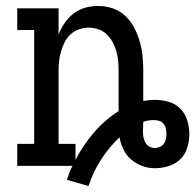

<svg xmlns="http://www.w3.org/2000/svg" viewBox="-20 -558 657 646"><path d="M278 68 205 47Q209 35 213.5 23Q218 11 224 0H38V-74H95V-457H38V-530H177V-442Q185 -462 197.5 -480.5Q210 -499 227.5 -512.5Q245 -526 266.5 -532Q288 -538 310 -538Q335 -538 359 -530Q383 -522 401.5 -504.5Q420 -487 431.5 -465Q443 -443 450 -419Q457 -395 459.5 -370Q462 -345 462 -320V-218Q472 -220 482 -221Q492 -222 502 -222Q525 -222 547.5 -215.5Q570 -209 586.5 -192.5Q603 -176 610 -153Q617 -130 617 -107Q617 -84 610 -61Q603 -38 586.5 -22Q570 -6 547 1Q524 8 501 8Q479 8 458.5 0.5Q438 -7 421.5 -21Q405 -35 395.5 -55Q386 -75 382 -96Q347 -63 320 -21Q293 21 278 68ZM234 -20Q259 -69 296 -112Q333 -155 379 -184V-320Q379 -337 377.5 -353.5Q376 -370 371.5 -385.5Q367 -401 359 -416Q351 -431 339 -442.5Q327 -454 311 -459.5Q295 -465 278 -465Q262 -465 246 -459.5Q230 -454 217.5 -442.5Q205 -431 197.5 -416Q190 -401 185.5 -385.5Q181 -370 179 -353.5Q177 -337 177 -320V-74H234ZM501 -60Q509 -60 517.5 -63.5Q526 -67 531 -74Q536 -81 538 -90Q540 -99 540 -107Q540 -116 538 -125.5Q536 -135 530 -142Q524 -149 515 -151.5Q506 -154 496 -154Q488 -154 479 -152.5Q470 -151 462 -148V-146Q462 -139 461.5 -131Q461 -123 461 -116Q461 -106 462.5 -96.5Q464 -87 469 -78.5Q474 -70 482.5 -65Q491 -60 501 -60Z"/></svg>

Font: Iosevka Curly Slab Extended
Style: Regular
Weight: 400
Width: 7
Monospace: yes
Designer: Belleve Invis
Foundry: Belleve Invis
Version: Version 11.1.0; ttfautohint (v1.8.3)